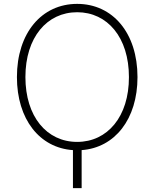

<svg xmlns="http://www.w3.org/2000/svg" viewBox="-20 -757 788 980"><path d="M681.8 -363.6C681.8 -588.4 555.4 -737.2 373.9 -737.2C192.5 -737.2 66.4 -588.4 66.4 -363.6C66.4 -148.1 182.2 -2.1 352.3 9.2V203.1H396.7V9.2C565.7 -2.8 681.8 -148.4 681.8 -363.6ZM638.1 -363.6C638.5 -161.6 528.4 -32.7 373.9 -32.7C218.4 -32.7 109.7 -162.3 109.7 -363.6C109.7 -566.8 220.2 -694.6 373.9 -694.6C528.4 -694.6 638.1 -565.7 638.1 -363.6Z"/></svg>

Font: Karasuma Gothic
Style: Thin
Weight: 200
Designer: Rasmus Andersson / Ryoko Ishizuka
Foundry: rsms
Version: Version 1.00